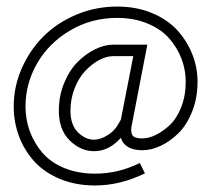

<svg xmlns="http://www.w3.org/2000/svg" viewBox="-20 -525 647 588"><path d="M271 43Q211.9 43 164.1 23.2Q116.2 3.4 85.4 -30.3Q54.7 -64 38.3 -107.4Q22 -150.9 22 -199.2Q22 -258.8 46.1 -314.5Q70.3 -370.1 111.6 -412.1Q152.8 -454.1 212.4 -479.5Q272 -504.9 338.9 -504.9Q397.9 -504.9 445.8 -484.9Q493.7 -464.8 523.4 -431.9Q553.2 -398.9 569.1 -358.4Q585 -317.9 585 -274.9Q585 -225.1 568.6 -183.8Q552.2 -142.6 526.9 -117.4Q501.5 -92.3 472.4 -78.6Q443.4 -64.9 416 -64.9Q393.6 -64.9 377.9 -71.8Q356.4 -82 350.1 -103Q314 -62 268.1 -62Q227.1 -62 193.6 -94.7Q160.2 -127.4 160.2 -186Q160.2 -231 176.3 -270.3Q192.4 -309.6 217.3 -334.7Q242.2 -359.9 271 -374Q299.8 -388.2 326.2 -388.2H431.2L384.8 -147.9Q381.8 -137.7 381.8 -127Q381.8 -111.8 389.9 -106.4Q397.9 -101.1 416 -101.1Q435.1 -101.1 456.8 -111.6Q478.5 -122.1 499.8 -141.8Q521 -161.6 534.9 -196.8Q548.8 -231.9 548.8 -274.9Q548.8 -311 535.9 -345Q522.9 -378.9 498.3 -407.2Q473.6 -435.5 432.1 -452.9Q390.6 -470.2 338.9 -470.2Q259.8 -470.2 194.6 -431.6Q129.4 -393.1 93.8 -331.1Q58.1 -269 58.1 -199.2Q58.1 -158.7 71.5 -122.3Q85 -85.9 110.4 -56.6Q135.7 -27.3 177.2 -10.3Q218.8 6.8 271 6.8Q342.8 6.8 408.2 -25.9L423.8 5.9Q347.7 43 271 43ZM350.1 -158.2 388.2 -353H326.2Q306.2 -353 283.7 -341.1Q261.2 -329.1 241.5 -308.3Q221.7 -287.6 208.7 -255.1Q195.8 -222.7 195.8 -186Q195.8 -142.6 218.5 -119.9Q241.2 -97.2 268.1 -97.2Q287.6 -97.2 310.5 -111.6Q333.5 -126 346.2 -151.9Z"/></svg>

Font: RawengulkPcs
Style: Regular
Weight: 400
Version: Version 0.92